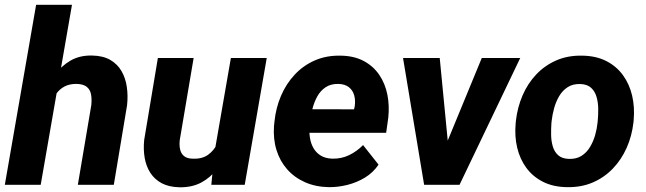

<svg xmlns="http://www.w3.org/2000/svg" viewBox="-26 -770 2692 800"><path d="M273.9 -750 143.6 0H-5.9L124.5 -750ZM173.8 -282.7 138.7 -281.2Q143.6 -326.2 158.9 -371.8Q174.3 -417.5 201.2 -455.8Q228 -494.1 267.1 -517.1Q306.2 -540 358.4 -538.6Q403.8 -537.6 433.6 -520.3Q463.4 -502.9 480.2 -473.9Q497.1 -444.8 502.4 -408Q507.8 -371.1 503.4 -331.1L448.2 0H298.3L354.5 -332.5Q356.9 -357.4 353.3 -377Q349.6 -396.5 335.7 -408Q321.8 -419.4 294.4 -420.4Q263.7 -420.9 242.4 -409.4Q221.2 -397.9 207.5 -377.9Q193.8 -357.9 186 -333Q178.2 -308.1 173.8 -282.7Z M867.7 -135.3 936 -528.3H1085.4L993.7 0H854.5ZM898.4 -235.8 939.5 -236.8Q934.1 -191.4 919.2 -146.7Q904.3 -102.1 878.2 -66.4Q852.1 -30.8 813.2 -9.8Q774.4 11.2 721.7 10.3Q678.2 9.3 648.4 -6.3Q618.7 -22 600.8 -49.3Q583 -76.7 576.9 -111.8Q570.8 -147 574.7 -186.5L631.8 -528.3H780.8L722.7 -184.6Q721.2 -169.4 722.9 -155.8Q724.6 -142.1 730.5 -131.8Q736.3 -121.6 747.3 -115.5Q758.3 -109.4 775.9 -108.9Q815.4 -106.9 840.6 -124.8Q865.7 -142.6 879.6 -172.1Q893.6 -201.7 898.4 -235.8Z M1343.8 9.8Q1289.1 8.8 1244.9 -10.7Q1200.7 -30.3 1170.4 -64.7Q1140.1 -99.1 1126 -145Q1111.8 -190.9 1115.7 -245.1L1117.7 -264.2Q1123.5 -320.8 1144.8 -370.6Q1166 -420.4 1201.7 -458.7Q1237.3 -497.1 1285.9 -518.3Q1334.5 -539.6 1394.5 -538.1Q1449.7 -537.1 1489.5 -515.9Q1529.3 -494.6 1554 -458.5Q1578.6 -422.4 1587.9 -376.5Q1597.2 -330.6 1591.8 -279.3L1583 -216.8H1169.4L1185.1 -314.9L1449.2 -314.5L1452.1 -327.6Q1455.6 -352.5 1449.7 -373.3Q1443.8 -394 1427.7 -406.7Q1411.6 -419.4 1384.3 -420.4Q1352.5 -420.9 1331.1 -406.7Q1309.6 -392.6 1296.4 -368.9Q1283.2 -345.2 1276.1 -317.6Q1269 -290 1265.6 -264.2L1263.7 -245.6Q1261.7 -220.2 1265.4 -196.3Q1269 -172.4 1280 -153.1Q1291 -133.8 1310.3 -121.8Q1329.6 -109.9 1358.4 -108.9Q1396 -107.9 1428.5 -123.5Q1460.9 -139.2 1486.8 -165.5L1551.3 -84Q1528.8 -50.8 1494.6 -30Q1460.4 -9.3 1421.1 0.5Q1381.8 10.3 1343.8 9.8Z M1810.5 -113.8 1981.4 -528.3H2141.6L1888.7 0H1793ZM1806.2 -528.3 1847.7 -100.1 1832.5 0H1741.2L1653.3 -528.3Z M2122.6 -255.9 2123.5 -266.1Q2129.9 -322.8 2151.4 -372.6Q2172.9 -422.4 2208.5 -460Q2244.1 -497.6 2292.5 -518.6Q2340.8 -539.6 2400.9 -538.1Q2458.5 -537.1 2500.7 -515.4Q2543 -493.7 2569.8 -456.5Q2596.7 -419.4 2607.9 -371.6Q2619.1 -323.7 2614.3 -270L2613.3 -259.3Q2606.9 -203.1 2585 -153.8Q2563 -104.5 2527.3 -67.4Q2491.7 -30.3 2443.4 -9.5Q2395 11.2 2335.4 9.8Q2278.3 8.8 2236.1 -12.7Q2193.8 -34.2 2167 -70.8Q2140.1 -107.4 2128.9 -154.8Q2117.7 -202.1 2122.6 -255.9ZM2272.5 -266.1 2271.5 -255.9Q2270 -233.9 2270.3 -208.7Q2270.5 -183.6 2277.1 -160.6Q2283.7 -137.7 2299.6 -123.3Q2315.4 -108.9 2344.2 -107.9Q2375.5 -106.9 2397 -120.6Q2418.5 -134.3 2432.4 -157.5Q2446.3 -180.7 2453.9 -207.5Q2461.4 -234.4 2463.9 -259.8L2464.8 -270Q2466.8 -291.5 2466.6 -317.1Q2466.3 -342.8 2459.7 -366Q2453.1 -389.2 2437 -404.1Q2420.9 -418.9 2392.1 -419.9Q2360.8 -420.9 2339.1 -406.7Q2317.4 -392.6 2303.7 -369.1Q2290 -345.7 2282.7 -318.6Q2275.4 -291.5 2272.5 -266.1Z"/></svg>

Font: Roboto ExtraBold
Style: Italic
Weight: 800
Designer: Christian Robertson
Foundry: Google
Version: Version 3.009; 2024